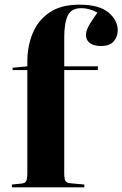

<svg xmlns="http://www.w3.org/2000/svg" viewBox="-20 -802 524 822"><path d="M31 0V-12L70 -16Q87 -17 92 -26.5Q97 -36 97 -63V-502H34V-512L97 -518V-538Q97 -603 119.5 -658.5Q142 -714 191 -748Q240 -782 320 -782Q405 -782 444.5 -748.5Q484 -715 484 -672Q484 -645 467 -625Q450 -605 412 -605Q382 -605 365 -617.5Q348 -630 348 -652Q348 -668 358.5 -688.5Q369 -709 397 -748Q384 -756 365 -761.5Q346 -767 328 -767Q285 -767 270 -735Q255 -703 255 -641V-518H399V-502H255V-61Q255 -37 260 -27.5Q265 -18 286 -17L341 -12V0Z"/></svg>

Font: Literata 72pt
Style: Bold
Weight: 700
Designer: Latin by Veronika Burian and Jose Scaglione. Greek by Irene Vlachou. Cyrillic by Vera Evstafieva.
Foundry: TypeTogether
Version: Version 3.002